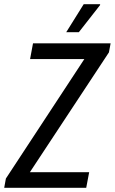

<svg xmlns="http://www.w3.org/2000/svg" viewBox="-42 -893 546 913"><path d="M-22 0 -14 -44 359 -612H101L115 -687H484L476 -644L100 -74H382L368 0ZM273 -740 356 -873H434V-869L333 -740Z"/></svg>

Font: Archivo ExtraCondensed
Style: Italic
Weight: 400
Width: 2
Italic angle: -10°
Designer: Hector Gatti
Foundry: Omnibus-Type
Version: Version 2.001